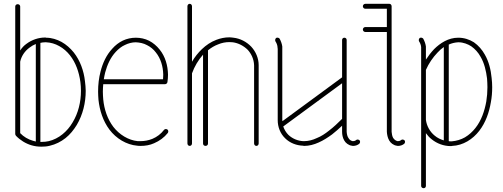

<svg xmlns="http://www.w3.org/2000/svg" viewBox="-20 -768 2639 1008"><path d="M86 -69V-444C92 -473 110 -500 135 -518C145 -526 156 -532 168 -537V-25C163 -26 158 -28 153 -29C128 -36 104 -50 86 -69ZM86 -503V-734C86 -741 80 -746 73 -746C66 -746 60 -741 60 -734V-64C60 -61 62 -58 64 -55C86 -32 115 -14 146 -5C163 0 180 2 198 2C213 2 227 1 242 -3C272 -10 300 -24 324 -43C348 -62 367 -86 383 -112C415 -166 430 -229 430 -291C430 -308 428 -325 426 -342C420 -396 401 -450 367 -493C349 -515 328 -534 303 -548C279 -561 251 -570 222 -570C221 -571 219 -571 217 -571C182 -571 147 -559 119 -538C106 -529 95 -517 86 -503ZM192 -543C201 -545 209 -546 217 -546C219 -546 220 -546 222 -546C246 -545 270 -538 291 -526C313 -514 332 -497 347 -478C378 -439 395 -389 402 -338C404 -323 405 -307 405 -291C405 -233 391 -174 361 -125C347 -101 329 -80 308 -63C287 -46 262 -33 236 -27C224 -24 211 -23 198 -23C196 -23 194 -23 192 -23Z M845 -259H513ZM789 -16C817 -28 842 -46 861 -70C865 -76 864 -84 859 -88C853 -92 845 -91 841 -86C825 -65 804 -49 780 -39C760 -31 739 -27 718 -27C713 -27 708 -27 703 -27C653 -32 606 -62 575 -102C544 -143 527 -194 522 -246C521 -260 520 -273 520 -287C520 -300 521 -313 522 -326H846C853 -326 858 -331 859 -337C861 -350 862 -362 862 -375V-377C861 -424 848 -471 818 -508C803 -527 784 -543 763 -554C741 -565 717 -570 693 -570C670 -570 646 -565 625 -555C604 -545 585 -530 570 -513C538 -479 519 -436 508 -393C499 -359 495 -323 495 -287C495 -273 496 -258 497 -244C503 -188 521 -132 555 -87C590 -41 643 -8 701 -3C707 -2 713 -2 718 -2C743 -2 767 -6 789 -16ZM525 -352C527 -363 529 -375 532 -387C543 -428 560 -466 588 -496C602 -511 618 -524 636 -532C654 -541 674 -546 693 -546C713 -545 734 -541 752 -531C770 -522 786 -509 798 -493C824 -461 836 -419 837 -377V-375C837 -367 836 -359 836 -352Z M988 -15V-383C1001 -419 1021 -453 1046 -481V-14C1046 -7 1052 -2 1059 -2C1066 -2 1072 -7 1072 -14V-504C1088 -517 1106 -528 1125 -535C1144 -543 1164 -547 1184 -547C1190 -547 1196 -546 1202 -546C1232 -542 1260 -527 1281 -506C1299 -486 1313 -458 1314 -425V-15C1314 -8 1319 -2 1326 -2C1333 -2 1338 -8 1338 -15V-426C1338 -462 1323 -497 1299 -523C1274 -549 1241 -566 1206 -570C1198 -571 1191 -572 1184 -572C1160 -572 1137 -567 1116 -559C1087 -548 1062 -531 1040 -510C1020 -491 1002 -468 988 -444V-735C988 -742 983 -748 976 -748C969 -748 964 -742 964 -735V-15C964 -8 969 -2 976 -2C983 -2 988 -8 988 -15Z M1800 -80V-558C1800 -565 1795 -570 1788 -570C1781 -570 1776 -565 1776 -558V-362L1463 -132C1463 -133 1462 -135 1462 -137V-512C1462 -516 1462 -520 1462 -524C1460 -538 1455 -552 1448 -565C1444 -570 1436 -572 1430 -569C1425 -565 1423 -557 1426 -551C1432 -542 1436 -532 1437 -521C1437 -518 1437 -515 1438 -512V-137C1438 -102 1451 -67 1477 -42C1502 -17 1537 -4 1572 -3C1573 -2 1575 -2 1577 -2C1603 -2 1629 -9 1653 -20C1678 -31 1701 -46 1723 -62C1741 -76 1759 -92 1776 -108V-80V-78V-76C1776 -61 1779 -45 1787 -31C1791 -24 1796 -18 1803 -13C1810 -8 1818 -4 1827 -3C1829 -2 1832 -2 1834 -2C1846 -2 1857 -6 1866 -13C1871 -18 1872 -26 1868 -31C1863 -36 1855 -37 1850 -33C1846 -29 1840 -27 1834 -27C1833 -27 1832 -27 1831 -27C1827 -28 1822 -30 1818 -33C1815 -36 1811 -40 1809 -44C1803 -53 1801 -64 1800 -76V-78ZM1776 -331V-144C1754 -122 1732 -101 1707 -82C1687 -66 1666 -52 1643 -43C1622 -33 1599 -27 1577 -27C1575 -27 1572 -27 1572 -27C1547 -28 1517 -38 1494 -60C1482 -72 1473 -87 1467 -104Z M2024 -748H1898C1891 -748 1885 -742 1885 -735C1885 -728 1891 -722 1898 -722H2011V-626H1898C1891 -626 1885 -620 1885 -613C1885 -606 1891 -600 1898 -600H2011V-79V-77V-76C2012 -61 2015 -45 2023 -31C2027 -24 2032 -18 2039 -13C2046 -8 2054 -4 2063 -3C2065 -2 2068 -2 2070 -2C2082 -2 2093 -6 2102 -13C2107 -18 2108 -26 2104 -31C2099 -36 2091 -37 2086 -33C2082 -29 2076 -27 2070 -27C2069 -27 2068 -27 2067 -27C2063 -28 2058 -30 2054 -33C2050 -36 2047 -40 2044 -44C2039 -53 2037 -64 2036 -76V-77V-78V-735C2036 -742 2031 -748 2024 -748Z M2259 -510C2243 -493 2229 -475 2216 -455V-512C2216 -516 2216 -520 2216 -524C2214 -538 2209 -552 2202 -565C2198 -570 2190 -572 2184 -569C2179 -565 2177 -557 2180 -551C2186 -542 2190 -532 2191 -521C2191 -518 2191 -515 2191 -512V208C2191 215 2197 220 2204 220C2211 220 2216 215 2216 208V-69C2225 -57 2234 -46 2246 -37C2274 -14 2310 -1 2346 -1C2349 -1 2351 -1 2354 -2C2382 -3 2410 -12 2434 -26C2458 -40 2479 -59 2496 -81C2530 -125 2548 -178 2557 -231C2562 -257 2564 -284 2564 -310C2564 -326 2563 -343 2561 -359C2557 -401 2547 -444 2525 -482C2511 -507 2492 -529 2468 -546C2444 -561 2416 -570 2387 -570H2385C2360 -570 2336 -563 2315 -552C2294 -541 2275 -526 2259 -510ZM2216 -401C2231 -435 2252 -466 2277 -492C2287 -503 2298 -513 2310 -521V-31C2293 -36 2276 -44 2262 -56C2237 -76 2220 -107 2216 -139ZM2336 -534C2351 -541 2368 -545 2385 -546H2387C2413 -546 2437 -536 2454 -525C2474 -511 2491 -492 2503 -470C2523 -436 2532 -396 2537 -356C2538 -341 2539 -326 2539 -310C2539 -285 2537 -260 2533 -235C2524 -185 2507 -135 2476 -96C2461 -77 2443 -60 2421 -47C2400 -35 2376 -28 2352 -26C2350 -26 2349 -26 2346 -26C2343 -26 2339 -26 2336 -27Z"/></svg>

Font: LS
Style: LightAlt
Weight: 250
Designer: BSozoo
Foundry: BSozoo
Version: Version 001.000